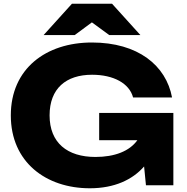

<svg xmlns="http://www.w3.org/2000/svg" viewBox="-20 -994 1004 1030"><path d="M492 -152C341 -152 246 -228 246 -375C246 -519 334 -593 474 -593C589 -593 674 -547 694 -471H903C871 -643 720 -766 473 -766C227 -766 38 -626 38 -375C38 -124 227 16 462 16C594 16 691 -30 753 -101L763 0H910V-388H512V-242H717C675 -183 595 -152 492 -152ZM214 -806H381L473 -874L566 -806H733L581 -974H366Z"/></svg>

Font: Bounded
Style: Bold
Weight: 700
Designer: Vlad Churkin
Version: Version 3.0